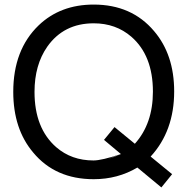

<svg xmlns="http://www.w3.org/2000/svg" viewBox="-20 -761 818 840"><path d="M733 1 686 59 581 -28Q495 23 390 23Q222 23 125 -94Q38 -197 38 -359Q38 -543 149 -650Q244 -741 390 -741Q556 -741 654 -625Q742 -522 742 -361Q742 -188 639 -76ZM481 -205 570 -132Q649 -220 649 -360Q649 -518 555 -600Q487 -659 390 -659Q259 -659 187 -557Q131 -477 131 -359Q131 -200 226 -117Q293 -59 389 -59Q425 -59 509 -87L453 -66Q480 -74 509 -87L435 -149Z"/></svg>

Font: Ekushey Lal Sabuj
Style: Regular
Weight: 400
Designer: Al Mamun Sumon
Foundry: Al Mamun Sumon
Version: Version 1.0